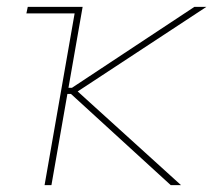

<svg xmlns="http://www.w3.org/2000/svg" viewBox="-20 -540 624 560"><path d="M61 -520H215L199 -501H57ZM201 -520H221L130 0H110ZM187 -266H168L171 -284H190L547 -520H582L197 -267V-282L508 0H478Z"/></svg>

Font: Fixel Italic Variable Display Thin
Style: Italic
Weight: 100
Italic angle: -10°
Designer: AlfaBravo + MacPaw
Foundry: Kyrylo Tkachov, Marchela Mozhyna, Serhii Makarenko, Maria Weinstein, Zakhar Kryvoshyya
Version: Version 1.210;Glyphs 3.2 (3217)